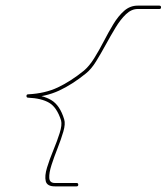

<svg xmlns="http://www.w3.org/2000/svg" viewBox="-20 -567 592 682"><path d="M552 -541Q552 -535 546 -535Q527 -535 507.5 -535Q488 -535 469 -535Q447 -535 427.5 -516.5Q408 -498 390.5 -469Q373 -440 355.5 -408Q338 -376 321 -348.5Q304 -321 285 -306Q237 -267 189.5 -245Q142 -223 80 -220Q75 -220 75 -226Q75 -232 80 -232Q131 -230 162 -211.5Q193 -193 208 -143Q208 -143 208 -143Q208 -143 208 -143Q208 -143 208 -143Q208 -143 208 -143Q213 -127 205 -99.5Q197 -72 184.5 -40.5Q172 -9 163 19Q154 47 155 65Q156 83 175 83Q194 83 213.5 83Q233 83 252 83Q258 83 258 89Q258 95 252 95Q233 95 213.5 95Q194 95 175 95Q147 95 142.5 76.5Q138 58 147 28.5Q156 -1 169.5 -33.5Q183 -66 192 -94.5Q201 -123 197 -139Q197 -139 197 -139Q197 -139 197 -139Q197 -139 197 -139Q197 -139 197 -139Q182 -186 154.5 -202Q127 -218 80 -220Q74 -220 74 -226Q74 -232 80 -232Q140 -235 185.5 -256.5Q231 -278 278 -316Q297 -332 314.5 -360Q332 -388 348.5 -420Q365 -452 382.5 -481Q400 -510 421 -528.5Q442 -547 469 -547Q488 -547 507.5 -547Q527 -547 546 -547Q552 -547 552 -541Z"/></svg>

Font: FRB American Cursive Guidelines Thin
Style: Italic
Weight: 100
Italic angle: -25°
Version: Version 2.0;Modular Font Editor K font №1